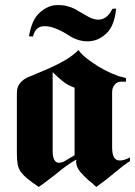

<svg xmlns="http://www.w3.org/2000/svg" viewBox="-20 -726 536 762"><path d="M291 -528Q298 -517 312 -504.5Q326 -492 345 -479Q367 -463 394.5 -448.5Q422 -434 450 -424Q458 -422 465.5 -420Q473 -418 480 -416V-402H467Q445 -403 435 -390Q425 -377 425 -361V-142Q425 -114 432.5 -101.5Q440 -89 456 -89Q464 -89 474 -92Q484 -95 496 -101V-87Q467 -68 435 -40.5Q403 -13 362 16L358 12Q357 11 355 10Q350 4 344 -0.5Q338 -5 332 -10Q314 -26 298.5 -44Q283 -62 282 -84V-86Q282 -87 283 -89V-93Q262 -81 242 -66.5Q222 -52 203 -36Q185 -22 168 -9Q151 4 134 16Q107 -2 90.5 -15.5Q74 -29 64 -42Q53 -57 50 -74Q47 -91 47 -117V-353Q47 -359 47.5 -366Q48 -373 51 -381Q55 -392 66.5 -403.5Q78 -415 102 -424Q120 -432 142.5 -441Q165 -450 188 -461Q217 -474 244 -490.5Q271 -507 291 -527ZM95 -582Q106 -646 134.5 -673Q163 -700 195 -705Q199 -705 203.5 -705.5Q208 -706 212 -706Q231 -706 247.5 -701.5Q264 -697 276 -691Q280 -689 284.5 -686Q289 -683 293 -681Q313 -669 332.5 -658.5Q352 -648 371 -648Q386 -648 400 -657.5Q414 -667 426 -691L441 -692Q434 -624 404 -595Q374 -566 340 -563Q336 -562 333 -562H327Q308 -562 290.5 -567.5Q273 -573 260 -581Q232 -600 205.5 -611Q179 -622 159 -622Q141 -623 128.5 -613Q116 -603 111 -581ZM189 -126Q189 -103 195.5 -91.5Q202 -80 214 -80Q219 -80 224.5 -81.5Q230 -83 236 -86L276 -110V-378Q248 -388 229 -403.5Q210 -419 193 -436L189 -440Z"/></svg>

Font: Fette UNZ Fraktur
Style: Regular
Weight: 900
Foundry: UNZ1 Extensions by Catfonts.de
Version: Version 0.000 2012 initial release